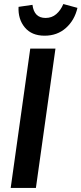

<svg xmlns="http://www.w3.org/2000/svg" viewBox="-20 -932 404 952"><path d="M158 0H33L130 -691H255ZM72 -898 141 -908Q149 -843 206 -843Q237 -843 259 -862Q281 -881 294 -912L364 -893Q350 -832 307 -793.5Q264 -755 201 -755Q137 -755 103 -796Q69 -837 72 -898Z"/></svg>

Font: Fira Sans Condensed Medium
Style: Italic
Weight: 500
Width: 3
Italic angle: -8°
Designer: bBox Type GmbH & Carrois Corporate GbR & Edenspiekermann AG
Foundry: bBox Type GmbH & Carrois Corporate GbR & Edenspiekermann AG
Version: Version 4.301